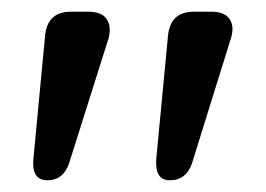

<svg xmlns="http://www.w3.org/2000/svg" viewBox="-20 -720 454 328"><path d="M57 -659Q61 -700 101 -700H131Q154 -700 162.5 -687Q171 -674 165 -653L98 -441Q88 -412 61 -412Q34 -412 37 -448ZM267 -659Q271 -700 311 -700H341Q364 -700 372.5 -687Q381 -674 374 -653L308 -441Q298 -412 270 -412Q244 -412 247 -449Z"/></svg>

Font: Quicksand Light SemiBold
Style: Regular
Weight: 600
Version: Version 3.006